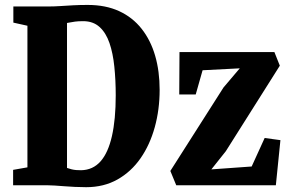

<svg xmlns="http://www.w3.org/2000/svg" viewBox="-20 -770 1204 798"><path d="M338 8Q314 8 290.8 6.8Q267.5 5.5 246.5 4Q225.5 2.5 207.8 1.2Q190 0 177 0H34.5V-64L94 -74.5V-663L35.5 -676V-743H175Q205.5 -743 231.2 -744.8Q257 -746.5 284 -748Q311 -749.5 344.5 -749.5Q419 -749.5 475 -723.8Q531 -698 568.5 -650.5Q606 -603 624.8 -538.5Q643.5 -474 643.5 -396.5Q643.5 -314.5 623.2 -241.2Q603 -168 564 -112Q525 -56 468.2 -24Q411.5 8 338 8ZM317.5 -62.5Q366 -63.5 397.8 -99.2Q429.5 -135 445.2 -204.2Q461 -273.5 461 -373.5Q461 -437 455.2 -493Q449.5 -549 435 -591.2Q420.5 -633.5 393.8 -657.8Q367 -682 326 -682Q305 -682 292 -680.2Q279 -678.5 271.5 -676.8Q264 -675 258.5 -674.5V-72Q269 -68.5 278 -66.2Q287 -64 296.8 -63.2Q306.5 -62.5 317.5 -62.5ZM976.5 -486 822 -478 793.5 -377.5H725L726 -553.5H1120.5L1143 -497L918.5 -141.5L858.5 -66L1026 -78L1080 -196.5L1145.5 -187.5L1126.5 0H712.5L688 -59.5L909 -406.5Z"/></svg>

Font: Merriweather 24pt SemiCondensed Black
Style: Regular
Weight: 900
Width: 4
Designer: Eben Sorkin
Foundry: Eben Sorkin
Version: Version 2.100